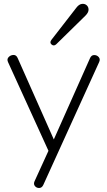

<svg xmlns="http://www.w3.org/2000/svg" viewBox="-20 -776 547 980"><path d="M201 168Q194 183 180.5 183.5Q167 184 158.5 174Q150 164 156 150L250 -56L255 -65L439 -478Q446 -495 460.5 -495Q475 -495 484 -484.5Q493 -474 486 -459ZM232 4 21 -459Q14 -474 24 -484.5Q34 -495 48.5 -495.5Q63 -496 70 -480L265 -41ZM267 -550Q255 -539 243.5 -548.5Q232 -558 242 -572L370 -737Q383 -754 397.5 -756Q412 -758 422 -749.5Q432 -741 432 -726.5Q432 -712 416 -696Z"/></svg>

Font: Nunito VF Beta Light
Style: Regular
Weight: 300
Designer: Vernon Adams
Foundry: newtypography
Version: Version 3.001